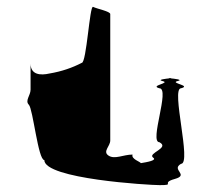

<svg xmlns="http://www.w3.org/2000/svg" viewBox="-20 -721 595 559"><path d="M64 -416C76 -404 91 -255 109 -255C109 -200 414 -182 445 -182C493 -182 446 -188 489 -200C532 -212 477 -227 507 -244C539 -244 477 -464 507 -464C539 -472 473 -479 497 -485C515 -489 487 -492 475 -493C464 -492 436 -489 453 -485C479 -479 414 -472 444 -464C476 -464 414 -307 444 -307C476 -290 408 -275 426 -262C438 -254 408 -249 390 -246C389 -250 361 -258 366 -271C339 -271 314 -256 296 -268C278 -280 301 -295 301 -312V-680C301 -688 263 -695 251 -701C241 -707 232 -538 218 -538C191 -524 160 -513 124 -507C98 -501 69 -503 69 -536V-460C69 -443 52 -428 64 -416ZM475 -493C470 -494 468 -494 475 -494C482 -494 480 -494 475 -493Z"/></svg>

Font: bitstorm
Style: suext
Weight: 400
Version: Version 0.2